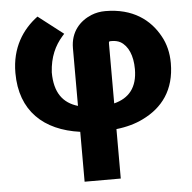

<svg xmlns="http://www.w3.org/2000/svg" viewBox="-54 -592 876 878"><g transform="rotate(-5 384.0 -152.5)"><path d="M27 -290C27 -115 133 -19 299 4V233H465V6C511 1 554 -11 588 -28C679 -72 739 -149 739 -273C739 -321 728 -363 709 -397C666 -477 587 -536 461 -536C438 -536 417 -532 397 -524C343 -502 299 -455 299 -380V-115C231 -135 193 -185 193 -278C197 -349 221 -399 256 -439L265 -449L150 -538C80 -486 27 -406 27 -290ZM465 -112V-384C465 -397 466 -397 478 -397C493 -397 507 -394 518 -388C553 -368 573 -322 573 -260C573 -175 533 -129 465 -112Z"/></g></svg>

Font: Asimov Pro
Style: Ult
Weight: 900
Designer: Google
Version: Version 2.000980; 2014